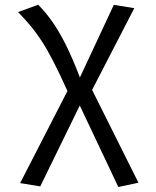

<svg xmlns="http://www.w3.org/2000/svg" viewBox="-20 -556 640 787"><path d="M136.5 -536.5Q168 -505 195.2 -466Q222.5 -427 249.8 -372.5Q277 -318 307.5 -238.5L357.5 -187.5L547.5 193L465 210.5L307 -123.5L256.5 -183Q224 -255 198.5 -304.5Q173 -354 150.2 -388.8Q127.5 -423.5 104.5 -451Q81.5 -478.5 54 -506.5ZM446.5 -536 530.5 -522.5 357.5 -187.5 307 -123.5 145 208 62.5 194.5 256.5 -183 307.5 -238.5Z"/></svg>

Font: Fira Code Light
Style: Regular
Weight: 400
Monospace: yes
Version: Version 5.002